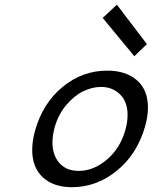

<svg xmlns="http://www.w3.org/2000/svg" viewBox="-20 -776 641 806"><path d="M470.7 -756.3 596.7 -590.8 543.9 -540 411.1 -700.7ZM404.3 -411.1Q367.2 -411.1 329.3 -392.8Q291.5 -374.5 258.3 -335.2Q225.1 -295.9 210 -243.2Q200.2 -208.5 200.2 -178.7Q200.2 -125 229.2 -91.8Q258.3 -58.6 310.5 -58.6Q373 -58.6 428.7 -106Q484.4 -153.3 505.9 -229Q515.6 -262.7 515.6 -293Q515.6 -349.1 483.6 -380.1Q451.7 -411.1 404.3 -411.1ZM430.2 -479.5Q508.3 -479.5 554.7 -439.2Q601.1 -398.9 601.1 -324.7Q601.1 -287.6 588.9 -244.6Q555.2 -127.9 470.2 -59.1Q385.3 9.8 282.2 9.8Q204.6 9.8 159.9 -31.5Q115.2 -72.8 115.2 -146.5Q115.2 -186 127.9 -230Q160.6 -344.2 243.7 -411.9Q326.7 -479.5 430.2 -479.5Z"/></svg>

Font: Cantarell
Style: Italic
Weight: 400
Italic angle: -16°
Designer: Dave Crossland
Version: Version 1.004